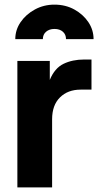

<svg xmlns="http://www.w3.org/2000/svg" viewBox="-20 -809 426 829"><path d="M55 0H205V-294Q205 -355 239 -388.5Q273 -422 328 -422H375V-552H343Q293 -552 254.5 -533.5Q216 -515 195 -464V-546H55ZM46 -640H165Q165 -660 179 -672Q193 -684 215 -684Q238 -684 251.5 -672Q265 -660 265 -640H384Q384 -680 361.5 -713.5Q339 -747 301 -768Q263 -789 215 -789Q169 -789 130.5 -768Q92 -747 69 -713.5Q46 -680 46 -640Z"/></svg>

Font: Plus Jakarta Sans ExtraBold
Style: Regular
Weight: 800
Designer: Gumpita Rahayu
Foundry: Tokotype
Version: Version 2.004; ttfautohint (v1.8.3)